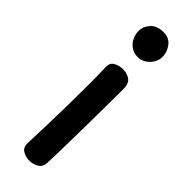

<svg xmlns="http://www.w3.org/2000/svg" viewBox="-275 -562 847 847"><g transform="rotate(45 149.0 -138.0)"><path d="M142 272Q119 272 100 260.5Q81 249 82 222Q84 170 86 105Q88 40 89 -27.5Q90 -95 90 -156Q90 -217 88 -261Q88 -285 107 -295.5Q126 -306 150 -306Q172 -306 190.5 -295Q209 -284 212 -256Q212 -249 212 -218.5Q212 -188 211.5 -142.5Q211 -97 210.5 -45Q210 7 209 58.5Q208 110 207 153Q206 196 205 222Q204 249 184 260.5Q164 272 142 272ZM156 -389Q131 -390 113.5 -402.5Q96 -415 87 -434.5Q78 -454 78 -473Q78 -502 99 -525Q120 -548 159 -548Q194 -549 214 -523.5Q234 -498 234 -467Q234 -447 223 -429Q212 -411 194 -400Q176 -389 156 -389Z"/></g></svg>

Font: Playpen Sans SemiBold
Style: Regular
Weight: 600
Designer: Laura Meseguer, Veronika Burian, José Scaglione
Foundry: TypeTogether
Version: Version 1.001